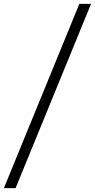

<svg xmlns="http://www.w3.org/2000/svg" viewBox="-60 -841 487 985"><path d="M407 -821 20 124H-40L347 -821Z"/></svg>

Font: TypoPRO Montserrat Alternates
Style: Italic
Weight: 300
Italic angle: -11.3°
Designer: Julieta Ulanovsky
Foundry: Julieta Ulanovsky
Version: Version 6.001